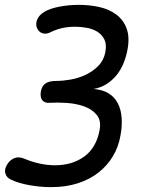

<svg xmlns="http://www.w3.org/2000/svg" viewBox="-20 -760 640 790"><path d="M25 -21Q7 -29 2 -46.5Q-3 -64 10 -84Q21 -102 39.5 -109.5Q58 -117 83 -106Q108 -95 141 -87.5Q174 -80 206 -80Q278 -80 327.5 -116.5Q377 -153 390 -226Q397 -265 377.5 -288Q358 -311 325.5 -322.5Q293 -334 254.5 -336.5Q216 -339 184 -337Q175 -336 167.5 -338.5Q160 -341 155 -346.5Q150 -352 148 -361Q146 -370 148 -383Q152 -406 167 -416.5Q182 -427 212 -427Q238 -427 270 -432.5Q302 -438 332 -452Q362 -466 385 -489.5Q408 -513 414 -549Q419 -579 409 -598.5Q399 -618 380.5 -629.5Q362 -641 337.5 -645.5Q313 -650 289 -650Q261 -650 236 -644.5Q211 -639 185 -626Q168 -618 152.5 -624Q137 -630 131 -648Q126 -663 133.5 -680.5Q141 -698 162 -711Q185 -725 224 -732.5Q263 -740 305 -740Q349 -740 389 -731Q429 -722 458 -700.5Q487 -679 500.5 -644Q514 -609 505 -558Q500 -529 489 -501.5Q478 -474 460.5 -452Q443 -430 419 -414.5Q395 -399 365 -394Q403 -391 427.5 -375.5Q452 -360 465 -334.5Q478 -309 480.5 -275.5Q483 -242 476 -204Q468 -156 444.5 -117Q421 -78 384.5 -49.5Q348 -21 299 -5.5Q250 10 190 10Q147 10 101.5 2Q56 -6 25 -21Z"/></svg>

Font: Maple Mono
Style: Italic
Weight: 400
Italic angle: -10°
Monospace: yes
Designer: subframe7536
Version: Version 7.300